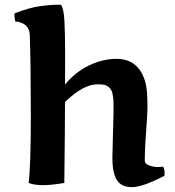

<svg xmlns="http://www.w3.org/2000/svg" viewBox="-20 -768 736 806"><path d="M451.7 -106 456.5 -292Q456.5 -296.4 456.5 -305.9Q456.5 -315.4 456.5 -324.2Q456.5 -333 456.3 -341.3Q456.1 -349.6 455.1 -357.2Q454.1 -364.7 452.9 -371.6Q451.7 -378.4 449.5 -384Q447.3 -389.6 444.1 -394.3Q440.9 -398.9 436.5 -402.6Q432.1 -406.2 426.3 -409.2Q415 -414.1 389.2 -414.1Q329.6 -414.1 252.9 -339.8Q252.9 -249 250 0Q195.3 9.3 160.2 9.3Q125 9.3 100.1 0Q109.4 -69.3 109.4 -281.2Q109.4 -493.2 105 -623Q102.1 -671.9 43.9 -678.2Q43.5 -681.2 42.5 -687Q40.5 -697.8 40.5 -702.1Q40.5 -708 41 -711.9Q105.5 -736.8 149.4 -742.4Q193.4 -748 212.4 -748Q231.4 -748 235.8 -748Q247.6 -733.4 250.5 -679.7Q253.4 -626 253.4 -539.3Q253.4 -452.6 252.9 -413.1Q296.9 -466.3 354.5 -493.7Q412.1 -521 469.7 -521Q527.3 -521 559.8 -482.9Q592.3 -444.8 597.2 -378.9Q599.1 -349.6 599.1 -318.8Q599.1 -288.1 593.5 -218.3Q587.9 -148.4 587.9 -93.3Q587.9 -80.6 606 -73.7Q624 -66.9 641.4 -66.9Q658.7 -66.9 665 -68.8Q670.9 -55.7 670.9 -44.7Q670.9 -33.7 669.9 -29.8Q578.6 17.6 533.7 17.6Q488.8 17.6 470.2 -12.9Q451.7 -43.5 451.7 -106Z"/></svg>

Font: Marko One
Style: Regular
Weight: 400
Designer: Zhenya Spizhovyi
Foundry: Cyreal
Version: Version 1.003